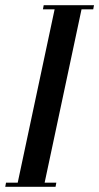

<svg xmlns="http://www.w3.org/2000/svg" viewBox="-82 -719 382 739"><path d="M-61.8 0 -58.8 -16H-13.8L128.2 -683H83.2L86.2 -699H279.8L276.8 -683H231.8L89.8 -16H134.8L131.8 0Z"/></svg>

Font: Emberly Black
Style: Italic
Weight: 900
Italic angle: -12°
Designer: Rajesh Rajput
Foundry: Rajesh Rajput
Version: Version 1.000